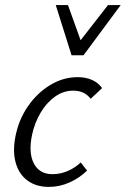

<svg xmlns="http://www.w3.org/2000/svg" viewBox="-20 -726 494 754"><path d="M172 8Q122 8 88 -17Q54 -42 41.5 -87.5Q29 -133 41 -192Q54 -257 90 -309Q126 -361 177 -392Q228 -423 285 -423Q316 -423 340.5 -412.5Q365 -402 381 -380L336 -338Q324 -354 307 -362Q290 -370 267 -370Q229 -370 196 -346.5Q163 -323 139.5 -283.5Q116 -244 106 -197Q91 -126 113 -84Q135 -42 186 -42Q217 -42 246 -54.5Q275 -67 297 -88L322 -56Q292 -27 253 -9.5Q214 8 172 8ZM261 -509 281 -548 404 -706H454L308 -509ZM261 -509 199 -706H247L303 -550L308 -509Z"/></svg>

Font: Ysabeau Office
Style: Italic
Weight: 400
Italic angle: -12°
Designer: Christian Thalmann (Catharsis Fonts)
Version: Version 2.001;gftools[0.9.30]; featfreeze: tnum,lnum,ss02